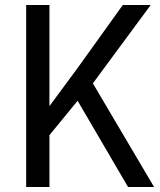

<svg xmlns="http://www.w3.org/2000/svg" viewBox="-20 -747 640 767"><path d="M595.5 0H491.5L290 -344.5L177.5 -207V0H84.5V-727H177.5V-323L293 -479.5L470.5 -727H582L351 -414Z"/></svg>

Font: SplineSansMono30
Style: Regular
Weight: 400
Designer: Eben Sorkin, Mirko Velimirovic
Foundry: Sorkin Type
Version: Version 1.000